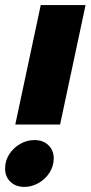

<svg xmlns="http://www.w3.org/2000/svg" viewBox="-31 -719 356 754"><path d="M129 -699H305L205 -230H29ZM-11 -57Q-11 -88 5.5 -113.5Q22 -139 48.5 -154Q75 -169 104 -169Q138 -169 159 -149Q180 -129 180 -97Q180 -67 163.5 -41Q147 -15 120 0Q93 15 65 15Q31 15 10 -5Q-11 -25 -11 -57Z"/></svg>

Font: Prompt Bold
Style: Bold Italic
Weight: 700
Italic angle: -12°
Designer: Katatrad Team
Foundry: CadsonDemak
Version: Version 1.000